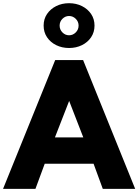

<svg xmlns="http://www.w3.org/2000/svg" viewBox="-26 -1210 886 1230"><path d="M-6.5 0H201L260.5 -161H573.5L632.5 0H840L506.5 -825H327.5ZM326 -330 417 -563.5 507.5 -330ZM416.5 -902.5Q462 -902.5 499 -920.8Q536 -939 557.8 -971.5Q579.5 -1004 579.5 -1046Q579.5 -1088 557.8 -1120.2Q536 -1152.5 499 -1171Q462 -1189.5 416.5 -1189.5Q371 -1189.5 334 -1171Q297 -1152.5 275.2 -1120.2Q253.5 -1088 253.5 -1046Q253.5 -1004 275.2 -971.5Q297 -939 334 -920.8Q371 -902.5 416.5 -902.5ZM416.5 -984Q392 -984 374 -1002.2Q356 -1020.5 356 -1046Q356 -1071.5 374 -1089.5Q392 -1107.5 416.5 -1107.5Q441 -1107.5 459.2 -1089.5Q477.5 -1071.5 477.5 -1046Q477.5 -1020.5 459.2 -1002.2Q441 -984 416.5 -984Z"/></svg>

Font: Spartan ExtraBold
Style: Regular
Weight: 800
Designer: Matt Bailey, Mirko Velimirovic
Foundry: Matt Bailey
Version: Version 1.003; ttfautohint (v1.8.3)